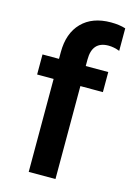

<svg xmlns="http://www.w3.org/2000/svg" viewBox="-111 -775 570 832"><g transform="rotate(15 173.5 -359.0)"><path d="M325 -417H224V0H104V-417H30V-507H104V-537Q104 -622 151 -670Q198 -718 281 -718Q319 -718 347 -709V-608Q321 -618 297 -618Q224 -618 224 -536V-507H325Z"/></g></svg>

Font: Hind Vadodara SemiBold
Style: Regular
Weight: 600
Designer: Hitesh Malaviya
Foundry: Indian Type Foundry
Version: Version 1.001;PS 1.0;hotconv 1.0.86;makeotf.lib2.5.63406; tt